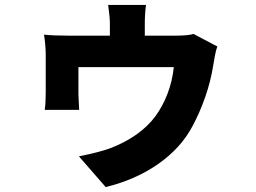

<svg xmlns="http://www.w3.org/2000/svg" viewBox="-20 -665 1040 781"><path d="M569 -568V-443H427V-568Q427 -595 420 -645H574Q569 -609 569 -568ZM848 -403Q838 -337 815 -271Q792 -205 762 -150Q715 -62 623.5 2Q532 66 410 96L301 -29Q386 -46 431 -63Q551 -110 612 -192Q642 -233 661.5 -284Q681 -335 687 -392H299V-281Q299 -269 302 -218H162Q166 -246 166 -289V-443Q166 -461 164 -483.5Q162 -506 159 -524Q198 -520 259 -520H694Q746 -520 767 -527L864 -476Q858 -460 853.5 -434.5Q849 -409 848 -403Z"/></svg>

Font: Merged Yaku Han JP ExtraBold
Style: Regular
Weight: 800
Designer: Ryoko NISHIZUKA 西塚涼子 (kana, bopomofo & ideographs); Paul D. Hunt (Latin, Greek & Cyrillic); Sandoll Communications 산돌커뮤니
Foundry: Adobe
Version: Version 2.004